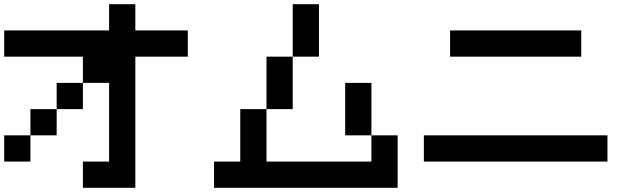

<svg xmlns="http://www.w3.org/2000/svg" viewBox="-20 -895 3040 915"><path d="M0 -125V-250H125V-125ZM0 -625V-750H500V-875H625V-750H875V-625H625V0H375V-125H500V-500H375V-625ZM250 -250H125V-375H250ZM250 -375V-500H375V-375Z M1000 0V-125H1125V-375H1250V-125H1750V-250H1875V0ZM1250 -625H1375V-375H1250ZM1375 -625V-875H1500V-625ZM1625 -250V-500H1750V-250Z M2000 -125V-250H2875V-125ZM2125 -625V-750H2750V-625Z"/></svg>

Font: GalmuriMono7 Regular
Style: Regular
Weight: 400
Designer: Lee Minseo (quiple)
Version: Version 2.399;hotconv 1.1.1;makeotfexe 2.6.0 DEVELOPMENT